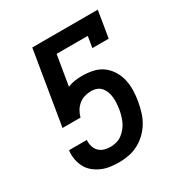

<svg xmlns="http://www.w3.org/2000/svg" viewBox="-173 -863 946 998"><g transform="rotate(-30 300.0 -363.5)"><path d="M258 8Q231 8 204.5 4.5Q178 1 154.5 -9Q131 -19 111 -35Q91 -51 79 -73Q67 -95 62 -121Q57 -147 60 -174L61 -177H168L167 -174Q166 -155 171.5 -137Q177 -119 190 -106.5Q203 -94 221 -89Q239 -84 258 -84Q275 -84 293 -89Q311 -94 326 -105Q341 -116 353 -131Q365 -146 372.5 -162Q380 -178 385 -195.5Q390 -213 393 -231Q395 -248 396.5 -265.5Q398 -283 396 -300.5Q394 -318 388.5 -333.5Q383 -349 372.5 -361.5Q362 -374 346.5 -380Q331 -386 313 -386Q294 -386 274.5 -380.5Q255 -375 239 -362Q223 -349 212.5 -331.5Q202 -314 197 -294H89L162 -735H555L529 -576H431L442 -643H255L225 -463Q247 -472 269 -475Q291 -478 313 -478Q346 -478 377.5 -471Q409 -464 433.5 -446Q458 -428 474.5 -401.5Q491 -375 498 -345Q505 -315 504.5 -282Q504 -249 498 -216Q493 -188 484.5 -159Q476 -130 460.5 -103.5Q445 -77 422.5 -55Q400 -33 373 -18.5Q346 -4 316.5 2Q287 8 258 8Z"/></g></svg>

Font: Iosevka Curly Slab SmBdExObl
Style: Regular
Weight: 600
Width: 7
Italic angle: -9°
Monospace: yes
Designer: Belleve Invis
Foundry: Belleve Invis
Version: Version 11.1.0; ttfautohint (v1.8.3)